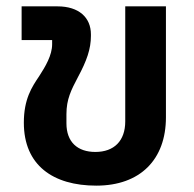

<svg xmlns="http://www.w3.org/2000/svg" viewBox="-20 -572 610 604"><path d="M283 12C421 12 502 -70 502 -203V-552H374V-190C374 -129 339 -94 280 -94C224 -94 189 -125 189 -184V-213C189 -260 204 -289 225 -329C253 -381 266 -418 266 -459V-464C266 -517 228 -552 161 -552H48V-446H144V-433C144 -398 123 -363 103 -332C80 -298 55 -260 55 -186C55 -52 147 12 283 12Z"/></svg>

Font: IBM Plex Thai SemiBold
Style: Regular
Weight: 600
Designer: Mike Abbink, Paul van der Laan, Pieter van Rosmalen, Ben Mitchell, Mark Frömberg
Foundry: Bold Monday
Version: Version 1.0